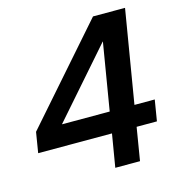

<svg xmlns="http://www.w3.org/2000/svg" viewBox="-108 -823 859 919"><g transform="rotate(-15 322.0 -364.0)"><path d="M12.2 -163.1 28.8 -264.6 435.1 -727.5H593.8L517.1 -267.1H617.7L600.6 -163.1H500L473.1 0H350.6L377.9 -163.1ZM394.5 -267.1 449.7 -599.1H448.7L158.7 -268.1V-267.1Z"/></g></svg>

Font: Inter Display SemiBold
Style: Italic
Weight: 600
Italic angle: -9.39999°
Designer: Rasmus Andersson
Foundry: rsms
Version: Version 4.000;git-a52131595